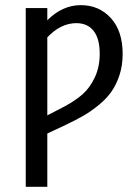

<svg xmlns="http://www.w3.org/2000/svg" viewBox="-20 -719 514 739"><path d="M291 -699.2Q361.3 -699.2 406.7 -649.4Q452.1 -599.6 452.1 -511.2Q452.1 -467.8 440.2 -430.9Q428.2 -394 409.4 -366.9Q390.6 -339.8 360.8 -315.4Q331.1 -291 302 -274.2Q272.9 -257.3 233.9 -238.8L162.1 -205.1V0H79.1V-688H162.1V-641.1Q220.2 -699.2 291 -699.2ZM226.1 -308.1Q268.6 -330.6 297.1 -355.5Q325.7 -380.4 344.7 -420.7Q363.8 -460.9 363.8 -512.2Q363.8 -570.3 340.3 -600.1Q316.9 -629.9 273.9 -629.9Q213.9 -629.9 162.1 -575.2V-274.9Z"/></svg>

Font: Fira Sans Compressed Book
Style: Regular
Weight: 350
Width: 1
Designer: Carrois Corporate & Edenspiekermann AG
Foundry: Carrois Corporate GbR & Edenspiekermann AG
Version: Version 4.203;PS 004.203;hotconv 1.0.88;makeotf.lib2.5.64775